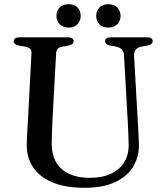

<svg xmlns="http://www.w3.org/2000/svg" viewBox="-20 -878 784 915"><path d="M589 -294.5 571 -613.5Q570 -631.5 561 -641.8Q552 -652 532 -656L504.5 -661Q490.5 -664 485.8 -669Q481 -674 481 -682Q481 -690 487.2 -695Q493.5 -700 505 -700H683Q695 -700 701.2 -695Q707.5 -690 707.5 -682Q707.5 -674 702 -669Q696.5 -664 683.5 -661L657.5 -656.5Q634 -652 626 -640.2Q618 -628.5 619 -611L637 -293.5Q638.5 -268.5 639.8 -244.5Q641 -220.5 642 -194.5Q644 -133 615.5 -85.2Q587 -37.5 529 -10.2Q471 17 384 17Q292 17 229.8 -9Q167.5 -35 136.8 -82.2Q106 -129.5 107.5 -193Q107.5 -206.5 108.8 -227Q110 -247.5 111.2 -271.8Q112.5 -296 114 -321.5L130 -624.5Q131 -638.5 123 -645.8Q115 -653 97.5 -656L69.5 -661Q45.5 -666 45.5 -681.5Q45.5 -690 52 -695Q58.5 -700 70.5 -700H306.5Q318.5 -700 324.8 -695Q331 -690 331 -681.5Q331 -674 325.8 -669Q320.5 -664 307 -661L279 -656Q263 -653.5 255.8 -646.5Q248.5 -639.5 247.5 -625L231 -323.5Q229 -287 228 -257.2Q227 -227.5 226.5 -203Q224.5 -116 273 -73.2Q321.5 -30.5 408 -30.5Q467 -30.5 508.8 -50Q550.5 -69.5 572.8 -106.2Q595 -143 593 -194.5Q592.5 -228.5 591.2 -251.5Q590 -274.5 589 -294.5ZM307 -746.5Q281 -746.5 265 -762Q249 -777.5 249 -802.5Q249 -827.5 265 -842.8Q281 -858 307 -858Q333.5 -858 349 -842.8Q364.5 -827.5 364.5 -802Q364.5 -778 349 -762.2Q333.5 -746.5 307 -746.5ZM496 -746.5Q470 -746.5 454.2 -762Q438.5 -777.5 438.5 -802.5Q438.5 -827 454.2 -842.5Q470 -858 496 -858Q523 -858 538.8 -842.8Q554.5 -827.5 554.5 -802Q554.5 -778 538.8 -762.2Q523 -746.5 496 -746.5Z"/></svg>

Font: Fraunces 11pt
Style: Regular
Weight: 400
Version: Version 1.000;[b76b70a41]